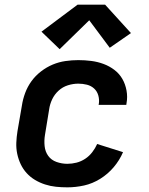

<svg xmlns="http://www.w3.org/2000/svg" viewBox="-20 -796 640 824"><path d="M269 8Q244 8 220 5.5Q196 3 173 -4.5Q150 -12 130 -24Q110 -36 94.5 -53Q79 -70 69 -91Q59 -112 54 -135.5Q49 -159 50 -183.5Q51 -208 55 -233L74 -343Q78 -370 88 -397Q98 -424 115 -447.5Q132 -471 156 -489.5Q180 -508 206.5 -519Q233 -530 261 -534Q289 -538 316 -538Q344 -538 371.5 -534.5Q399 -531 424.5 -521.5Q450 -512 471 -496Q492 -480 505 -457.5Q518 -435 523 -407.5Q528 -380 523 -353Q523 -351 522.5 -349.5Q522 -348 522 -346H403Q403 -347 403.5 -347.5Q404 -348 404 -349Q407 -368 402 -386Q397 -404 384 -416Q371 -428 353 -432.5Q335 -437 316 -437Q294 -437 271.5 -430Q249 -423 231.5 -407Q214 -391 204 -370Q194 -349 191 -327L173 -217Q169 -193 171.5 -169Q174 -145 187 -127Q200 -109 222.5 -101Q245 -93 269 -93Q289 -93 308.5 -98Q328 -103 345.5 -114.5Q363 -126 376 -143Q389 -160 397 -178L508 -143Q493 -108 468 -78.5Q443 -49 410 -28.5Q377 -8 341 0Q305 8 269 8ZM236 -585 158 -660 313 -776H431L542 -654L451 -591L363 -709Z"/></svg>

Font: Iosevka Curly Extended
Style: Bold Italic
Weight: 700
Width: 7
Italic angle: -9°
Monospace: yes
Designer: Belleve Invis
Foundry: Belleve Invis
Version: Version 11.1.0; ttfautohint (v1.8.3)